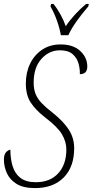

<svg xmlns="http://www.w3.org/2000/svg" viewBox="-26 -951 474 981"><path d="M153 10Q93 10 58.5 -11.5Q24 -33 9 -66.5Q-6 -100 -6 -136Q-6 -160 4 -172Q14 -184 27 -186Q27 -140 38.5 -102Q50 -64 78.5 -42Q107 -20 157 -20Q230 -20 271.5 -65.5Q313 -111 313 -187Q313 -227 290.5 -265Q268 -303 202 -353Q156 -389 131 -427Q106 -465 106 -524Q106 -581 128 -626Q150 -671 190 -697.5Q230 -724 284 -724Q348 -724 384 -690.5Q420 -657 420 -611Q420 -572 382 -572Q383 -597 375.5 -625.5Q368 -654 345.5 -674Q323 -694 280 -694Q225 -694 185.5 -650Q146 -606 146 -529Q146 -495 156 -470.5Q166 -446 187.5 -423.5Q209 -401 243 -375Q298 -331 325.5 -288.5Q353 -246 353 -194Q353 -98 299.5 -44Q246 10 153 10ZM285 -771Q279 -806 265 -845.5Q251 -885 232 -918L235 -931H247Q266 -908 283.5 -876Q301 -844 310 -817Q329 -846 356.5 -876Q384 -906 414 -931H428L425 -918Q393 -881 366.5 -844Q340 -807 323 -771Z"/></svg>

Font: Noto Serif ExtraCondensed ExtraLight
Style: Italic
Weight: 200
Width: 2
Italic angle: -12°
Designer: Monotype Design Team
Foundry: Monotype Imaging Inc.
Version: Version 2.014; ttfautohint (v1.8.4.7-5d5b)